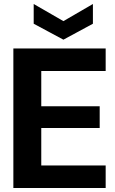

<svg xmlns="http://www.w3.org/2000/svg" viewBox="-20 -943 579 963"><path d="M47 0V-700H510V-587H187V-410H480V-301H187V-113H510V0ZM298 -744 149 -824V-923L298 -837L446 -923V-824Z"/></svg>

Font: Host Grotesk ExtraBold
Style: Regular
Weight: 800
Designer: Doğukan Karapınar
Foundry: Element Type
Version: Version 1.003; ttfautohint (v1.8.4.7-5d5b)